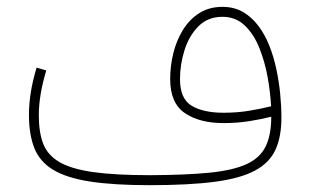

<svg xmlns="http://www.w3.org/2000/svg" viewBox="-20 -543 910 563"><path d="M775.4 -200.7Q775.4 -147 758.8 -113.3Q742.2 -79.6 702.6 -61.5Q663.1 -43.5 594.2 -36.6Q525.4 -29.8 420.4 -29.3Q317.9 -29.3 253.7 -38.3Q189.5 -47.4 154.5 -67.6Q119.6 -87.9 106.7 -121.6Q93.8 -155.3 93.8 -204.6Q93.8 -234.9 99.4 -268.1Q105 -301.3 115.7 -336.4L87.4 -344.7Q64.9 -271.5 64.9 -206.1Q64.9 -148.4 80.8 -108.6Q96.7 -68.8 135.7 -45.2Q174.8 -21.5 243.9 -10.7Q313 0 418.9 0Q534.7 0 610.1 -10Q685.5 -20 728 -43Q770.5 -65.9 787.8 -104Q805.2 -142.1 805.2 -198.2Q805.2 -231.9 801.5 -268.6Q797.9 -305.2 790 -341.8Q782.2 -378.4 769 -410.9Q755.9 -443.4 736.6 -468.5Q717.3 -493.7 691.7 -508.3Q666 -522.9 632.3 -522.9Q593.3 -522.9 564.5 -504.6Q535.6 -486.3 516.6 -455.6Q497.6 -424.8 488.3 -387.2Q479 -349.6 479 -311Q479 -240.7 522 -211.4Q564.9 -182.1 635.3 -182.1Q675.8 -182.1 710.9 -187.7Q746.1 -193.4 775.4 -200.7ZM774.9 -231.4Q746.1 -224.1 710.9 -218.3Q675.8 -212.4 635.3 -212.4Q576.2 -212.4 542 -232.9Q507.8 -253.4 507.8 -311Q507.8 -353.5 521 -395.8Q534.2 -438 561.8 -465.8Q589.4 -493.7 632.3 -493.7Q671.4 -493.7 698 -468Q724.6 -442.4 740.7 -401.9Q756.8 -361.3 764.9 -316.2Q772.9 -271 774.9 -231.4Z"/></svg>

Font: Estedad-FD-VF Thin
Style: Regular
Weight: 100
Designer: Amin Abedi
Version: Version 5.0